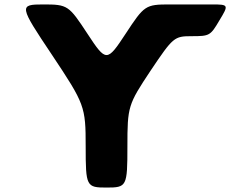

<svg xmlns="http://www.w3.org/2000/svg" viewBox="-20 -845 1114 865"><path d="M214 -598C362 -376 366 -365 366 -185C366 -5 369 0 460 0C551 0 554 -5 554 -185C554 -365 557 -374 658 -526C760 -678 765 -682 844 -682C924 -682 928 -684 969 -754C1011 -823 1010 -825 935 -825H858H745C635 -825 630 -821 546 -693C462 -565 458 -565 374 -693C290 -821 285 -825 175 -825C65 -825 66 -819 214 -598Z"/></svg>

Font: Hussar Print
Style: Bold
Weight: 700
Foundry: Cannot Into Space Fonts
Version: Version 2.00